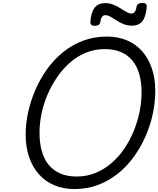

<svg xmlns="http://www.w3.org/2000/svg" viewBox="-20 -1263 1073 1302"><path d="M485 19Q410 19 349 -6.5Q288 -32 244.5 -80.5Q201 -129 177.5 -197.5Q154 -266 154 -351Q154 -424 170.5 -500.5Q187 -577 219 -651.5Q251 -726 297.5 -791.5Q344 -857 405.5 -907.5Q467 -958 542 -986.5Q617 -1015 705 -1015Q780 -1015 840.5 -989.5Q901 -964 943.5 -916Q986 -868 1009.5 -800Q1033 -732 1033 -648Q1033 -570 1016 -490.5Q999 -411 966 -336.5Q933 -262 886 -197.5Q839 -133 778 -84.5Q717 -36 643.5 -8.5Q570 19 485 19ZM500 -66Q568 -66 627 -90Q686 -114 735.5 -156.5Q785 -199 823 -255Q861 -311 887 -375Q913 -439 926.5 -505Q940 -571 940 -635Q940 -707 924 -762Q908 -817 876 -854.5Q844 -892 797.5 -911Q751 -930 690 -930Q623 -930 563.5 -906Q504 -882 455 -839Q406 -796 367.5 -740Q329 -684 302 -620.5Q275 -557 261.5 -491.5Q248 -426 248 -363Q248 -292 264 -236.5Q280 -181 311.5 -143.5Q343 -106 390 -86Q437 -66 500 -66ZM623 -1088Q591 -1088 593 -1116Q598 -1181 622.5 -1211.5Q647 -1242 693 -1242Q723 -1242 749 -1231.5Q775 -1221 797 -1206.5Q819 -1192 838.5 -1181.5Q858 -1171 874 -1171Q884 -1171 893 -1181.5Q902 -1192 906 -1217Q910 -1243 947 -1243Q963 -1243 969.5 -1236.5Q976 -1230 975 -1217Q970 -1151 946 -1120Q922 -1089 875 -1089Q844 -1089 818 -1099.5Q792 -1110 770 -1124.5Q748 -1139 729.5 -1149.5Q711 -1160 693 -1160Q680 -1160 671.5 -1148.5Q663 -1137 660 -1113Q659 -1101 649 -1094.5Q639 -1088 623 -1088Z"/></svg>

Font: Playwrite AU VIC
Style: Regular
Weight: 400
Designer: Veronika Burian, José Scaglione
Foundry: TypeTogether
Version: Version 1.002